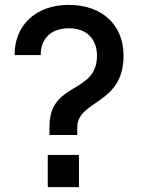

<svg xmlns="http://www.w3.org/2000/svg" viewBox="-20 -768 578 788"><path d="M176 -132V0H304V-132ZM40 -542H147C147 -612 192 -652 263 -652C335 -652 378 -609 378 -539C378 -381 183 -434 183 -249V-214H297V-244C297 -359 487 -337 487 -539C487 -669 396 -748 262 -748C126 -748 39 -663 40 -542Z"/></svg>

Font: Malmofest Medium
Style: Regular
Weight: 500
Designer: Jonny Pinhorn (Poppins), Kolossal
Version: Version 1.004;Glyphs 3.1.2 (3151)